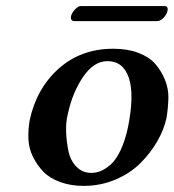

<svg xmlns="http://www.w3.org/2000/svg" viewBox="-20 -605 577 635"><path d="M500.5 -535.2H226.6Q211.4 -535.2 215.3 -553.2Q216.8 -559.1 221.9 -566.4Q227.1 -573.7 234.1 -579.3Q241.2 -585 247.6 -585H523.4Q537.6 -585 533.7 -567.9Q531.2 -557.1 520.8 -546.1Q510.3 -535.2 500.5 -535.2ZM335.4 -402.8Q290.5 -402.8 255.1 -351.1Q219.7 -299.3 204.6 -229Q197.3 -201.2 198.7 -167.2Q200.2 -133.3 206.8 -103.3Q213.4 -73.2 233.2 -53.2Q252.9 -33.2 282.2 -33.2Q297.9 -33.2 313 -39.3Q328.1 -45.4 345.7 -60.5Q363.3 -75.7 378.4 -107.4Q393.6 -139.2 403.3 -184.1Q424.8 -291.5 406.2 -347.2Q387.7 -402.8 335.4 -402.8ZM78.1 -207Q100.6 -312.5 174.3 -378.2Q248 -443.8 354.5 -443.8Q401.9 -443.8 437.7 -430.2Q473.6 -416.5 493.4 -393.8Q513.2 -371.1 525.4 -341.6Q537.6 -312 536.9 -280Q536.1 -248 530.8 -215.8Q522.5 -176.3 500.2 -137.7Q478 -99.1 444.3 -65.4Q410.6 -31.7 361.6 -11Q312.5 9.8 256.8 9.8Q214.4 9.8 179.7 -2.7Q145 -15.1 124 -36.6Q103 -58.1 89.1 -86.2Q75.2 -114.3 74 -145Q72.8 -175.8 78.1 -207Z"/></svg>

Font: Linux Libertine Slanted
Style: Semibold Slanted
Weight: 600
Designer: Philipp H. Poll
Foundry: Philipp H. Poll
Version: Version 5.1.1